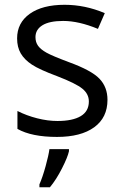

<svg xmlns="http://www.w3.org/2000/svg" viewBox="-20 -565 517 806"><path d="M145.5 209Q159.2 177.7 171.6 132.3Q184.1 86.9 187.5 61H269.5V69.8Q264.2 94.7 240.2 141.8Q216.3 189 189.5 221.2H145.5ZM431.2 -146Q431.2 -71.3 375.5 -30.8Q319.8 9.8 219.2 9.8Q112.8 9.8 53.2 -23.9V-99.1Q91.8 -79.6 136 -68.4Q180.2 -57.1 221.2 -57.1Q284.7 -57.1 318.8 -77.4Q353 -97.7 353 -139.2Q353 -170.4 325.9 -192.6Q298.8 -214.8 220.2 -245.1Q145.5 -272.9 114 -293.7Q82.5 -314.5 67.1 -340.8Q51.8 -367.2 51.8 -403.8Q51.8 -469.2 105 -507.1Q158.2 -544.9 251 -544.9Q337.4 -544.9 419.9 -509.8L391.1 -443.8Q310.5 -477.1 245.1 -477.1Q187.5 -477.1 158.2 -459Q128.9 -440.9 128.9 -409.2Q128.9 -387.7 139.9 -372.6Q150.9 -357.4 175.3 -343.8Q199.7 -330.1 269 -304.2Q364.3 -269.5 397.7 -234.4Q431.2 -199.2 431.2 -146Z"/></svg>

Font: Zoram GWebM
Style: Regular
Weight: 400
Foundry: Ascender Corporation
Version: Version 1.000